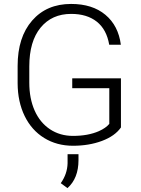

<svg xmlns="http://www.w3.org/2000/svg" viewBox="-20 -741 724 989"><path d="M70.8 0ZM603 -84.5Q571.8 -40 505.1 -15.1Q438.5 9.8 356 9.8Q272.5 9.8 207.5 -30.3Q142.6 -70.3 106.9 -143.6Q71.3 -216.8 70.8 -311.5V-401.4Q70.8 -549.3 145.5 -635Q220.2 -720.7 346.2 -720.7Q456.1 -720.7 522.9 -664.8Q589.8 -608.9 602.5 -510.7H542.5Q529.3 -588.9 478.8 -629.2Q428.2 -669.4 346.7 -669.4Q247.1 -669.4 189 -598.6Q130.9 -527.8 130.9 -398.9V-314.9Q130.9 -233.9 158.4 -171.6Q186 -109.4 237.5 -75.2Q289.1 -41 356 -41Q433.6 -41 489.3 -65.4Q525.4 -81.5 543 -103V-286.6H352.1V-337.4H603ZM327.6 228 293 202.6Q326.7 154.8 328.1 100.1V53.2H384.3V84Q384.3 177.2 327.6 228Z"/></svg>

Font: Roboto Light
Style: Regular
Weight: 300
Designer: Google
Version: Version 2.134; 2016; ttfautohint (v1.6)